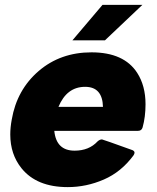

<svg xmlns="http://www.w3.org/2000/svg" viewBox="-20 -755 640 785"><path d="M401 -318Q399 -400 328 -400Q253 -400 219 -318ZM257 10Q130 10 68 -67Q22 -124 22 -205Q22 -234 28 -266Q49 -388 138 -464.5Q227 -541 354 -541Q487 -541 541 -457Q575 -404 575 -329Q575 -277 563 -234Q559 -220 544 -220H202Q210 -139 285 -139Q344 -139 379 -177Q388 -185 397 -185Q400 -185 522 -141Q530 -137 530 -131Q530 -126 526 -120Q476 -52 404.5 -21Q333 10 257 10ZM409 -590H276L399 -735H562Z"/></svg>

Font: YamahaIndonesia935. App XBold
Style: Italic
Weight: 800
Italic angle: -10°
Designer: Dalton Maag Ltd
Foundry: Dalton Maag Ltd
Version: Version 1.002; January 01, 2024; Regular/Italic